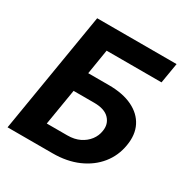

<svg xmlns="http://www.w3.org/2000/svg" viewBox="-167 -866 969 1003"><g transform="rotate(30 318.0 -364.0)"><path d="M13.7 0 134.3 -727.5H613.3L592.8 -605.5H261.7L237.3 -455.6H361.3Q446.8 -455.6 504.2 -427.7Q561.5 -399.9 586.9 -349.6Q612.3 -299.3 600.6 -231Q589.4 -162.6 547.4 -110.6Q505.4 -58.6 438.5 -29.3Q371.6 0 285.6 0ZM181.2 -119.6H305.2Q347.7 -119.6 379.2 -135Q410.6 -150.4 430.2 -176Q449.7 -201.7 454.1 -232.4Q461.9 -276.4 433.3 -306.9Q404.8 -337.4 341.8 -337.4H217.3Z"/></g></svg>

Font: Inter 28pt
Style: Bold Italic
Weight: 700
Italic angle: -9.3988°
Designer: Rasmus Andersson
Foundry: rsms
Version: Version 4.001;git-66647c0bb